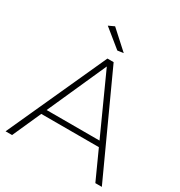

<svg xmlns="http://www.w3.org/2000/svg" viewBox="-204 -1036 1106 1178"><g transform="rotate(30 349.0 -447.0)"><path d="M326 -699H370L690 0H644L347 -655L54 0H8ZM132 -239H562V-202H132ZM268 -894 396 -778 354 -772 227 -875Z"/></g></svg>

Font: Alexandria ExtraLight
Style: Regular
Weight: 250
Designer: Mohamed Gaber
Foundry: Kief Type Foundry
Version: Version 5.100